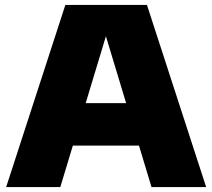

<svg xmlns="http://www.w3.org/2000/svg" viewBox="-20 -760 862 780"><path d="M5 0 245.5 -740H577L817.5 0H595.5L400.5 -645H420L225 0ZM218.5 -168.5 268.5 -341H553L602.5 -168.5Z"/></svg>

Font: Encode Sans SemiExpanded Black
Style: Regular
Weight: 900
Width: 6
Designer: Multiple Designers
Foundry: Impallari Type
Version: Version 3.002